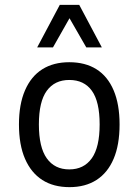

<svg xmlns="http://www.w3.org/2000/svg" viewBox="-20 -761 570 790"><path d="M266 9Q200 9 154 -20.5Q108 -50 83 -107.5Q58 -165 58 -249Q58 -332 83 -389.5Q108 -447 154 -476Q200 -505 265 -505Q331 -505 377 -476Q423 -447 447.5 -389.5Q472 -332 472 -249Q472 -165 447.5 -107.5Q423 -50 377 -20.5Q331 9 266 9ZM265 -64Q325 -64 357.5 -109.5Q390 -155 390 -249Q390 -343 358 -387.5Q326 -432 265 -432Q205 -432 172.5 -387.5Q140 -343 140 -249Q140 -155 172.5 -109.5Q205 -64 265 -64ZM133 -566 226 -741H306L399 -566H335L266 -686L198 -566Z"/></svg>

Font: Nunito Sans 7pt Condensed
Style: Regular
Weight: 400
Width: 3
Designer: Vernon Adams
Foundry: Vernon Adams
Version: Version 3.101;gftools[0.9.27]